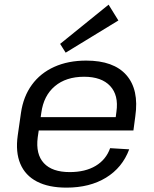

<svg xmlns="http://www.w3.org/2000/svg" viewBox="-20 -813 672 840"><path d="M270.8 7.9Q192.7 7.9 141.6 -18.7Q90.5 -45.2 68.9 -96.4Q47.3 -147.6 57.6 -220.5L71.8 -319.5Q82.1 -390.7 119.4 -441.9Q156.6 -493.1 217.4 -520.5Q278.2 -547.9 357.1 -547.9Q477.3 -547.9 533 -484.4Q588.7 -420.8 572 -304.5L563.7 -242.1H132.8L141 -300.6H500.6L483.3 -277.6L489.4 -324.4Q499.6 -396.4 461.9 -436.8Q424.2 -477.2 348 -477.2Q268.9 -477.2 220 -435.9Q171 -394.7 160.8 -320.1L145 -211.9Q135.6 -138.4 172 -99.2Q208.3 -60.1 284.9 -60.1Q353.1 -60.1 398.6 -87.4Q444.1 -114.7 461.8 -164.8L545.3 -159.7Q515.2 -79.3 443.8 -35.7Q372.5 7.9 270.8 7.9ZM497.9 -723.4 267.3 -582.6 243.1 -621 455.1 -792.6Z"/></svg>

Font: Pathway Extreme 8pt Thin
Style: Italic
Weight: 100
Italic angle: -8°
Designer: Eduardo Rodriguez Tunni
Foundry: Eduardo Rodriguez Tunni
Version: Version 1.000